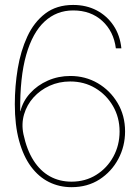

<svg xmlns="http://www.w3.org/2000/svg" viewBox="-20 -756 571 784"><path d="M272 8.3Q222.2 8.3 179.9 -12.7Q137.7 -33.7 106.4 -75.9Q75.2 -118.2 57.9 -181.6Q40.5 -245.1 40.5 -330.6Q40.5 -404.3 52.5 -476.3Q64.5 -548.3 91.6 -606.9Q118.7 -665.5 164.8 -700.7Q210.9 -735.8 278.8 -735.8Q332.5 -735.8 374.8 -713.6Q417 -691.4 443.6 -651.6Q470.2 -611.8 475.6 -558.6H453.1Q444.3 -627.9 397.5 -670.7Q350.6 -713.4 278.8 -713.4Q210.9 -713.4 161.9 -668Q112.8 -622.6 86.9 -531.5Q61 -440.4 62.5 -302.2H63.5Q73.7 -343.3 103.3 -375.7Q132.8 -408.2 175.5 -427Q218.3 -445.8 267.1 -445.8Q328.6 -445.8 379.2 -416.3Q429.7 -386.7 460.2 -335.4Q490.7 -284.2 490.7 -219.2Q490.7 -158.7 463.1 -106.9Q435.5 -55.2 386.5 -23.4Q337.4 8.3 272 8.3ZM272 -14.2Q328.6 -14.2 373 -42Q417.5 -69.8 442.9 -116.5Q468.3 -163.1 468.3 -219.2Q468.3 -276.4 441.4 -322.8Q414.6 -369.1 369.1 -396.2Q323.7 -423.3 266.6 -423.3Q221.2 -423.3 182.6 -405.8Q144 -388.2 116.9 -358.2Q89.8 -328.1 78.4 -289.3Q66.9 -250.5 75.7 -208Q89.4 -144 116.9 -100.8Q144.5 -57.6 183.8 -35.9Q223.1 -14.2 272 -14.2Z"/></svg>

Font: Inter 28pt Thin
Style: Regular
Weight: 250
Designer: Rasmus Andersson
Foundry: rsms
Version: Version 4.001;git-66647c0bb